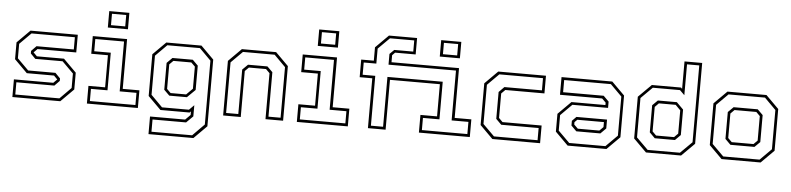

<svg xmlns="http://www.w3.org/2000/svg" viewBox="-51 -1040 6310 1531"><g transform="rotate(5 3103.5 -275.0)"><path d="M60 0V-141.5H375L405.5 -172V-169.5L376 -199.5H158L55 -302.5V-437L158 -540H536.5V-398.5H226.5L196 -368V-371L226.5 -340.5H443.5L546.5 -237.5V-103L443.5 0ZM81.5 -22H434.5L524.5 -113V-229L434 -319H215.5L176.5 -359V-379.5L216.5 -420.5H515V-518.5H168L77 -427.5V-311.5L167 -222H385.5L425.5 -181V-161L385.5 -120H81.5Z M770 -618.5V-750H931V-618.5ZM793.5 -639.5H907.5V-730.5H793.5ZM656.5 0V-141.5H790V-398.5H656.5V-540H931V-141.5H1064.5V0ZM678.5 -22H1043V-119.5H908.5V-518.5H678.5V-420.5H811V-119.5H678.5Z M1167 200V59H1448L1488.5 18.5V-10L1478.5 0H1245L1142 -103V-437L1245 -540H1526.5L1629.5 -437V97L1526.5 200ZM1189 179H1514.5L1608 84.5V-426.5L1516 -519H1255L1164 -427.5V-114.5L1256 -22H1471.5L1511 -61.5V28L1457.5 81H1189ZM1305.5 -120 1261.5 -163.5V-378.5L1304.5 -421.5H1467.5L1511 -378V-183.5L1446.5 -120ZM1314 -141.5H1438.5L1488.5 -191.5V-368.5L1457.5 -399H1314L1283.5 -368.5V-172Z M1747 0V-437L1850 -540H2124L2227 -437V0H2086V-368L2055.5 -398.5H1918.5L1888 -368V0ZM1769 -22H1866.5V-378L1909.5 -420.5H2065L2108 -378V-22H2205V-427L2114 -518.5H1860.5L1769 -427Z M2450.5 -618.5V-750H2611.5V-618.5ZM2474 -639.5H2588V-730.5H2474ZM2337 0V-141.5H2470.5V-398.5H2337V-540H2611.5V-141.5H2745V0ZM2359 -22H2723.5V-119.5H2589V-518.5H2359V-420.5H2491.5V-119.5H2359Z M2906 0V-399H2805V-540H2906V-647L3009 -750H3234V-618.5H3069.5L3047.5 -596V-540H3588V-141.5H3721.5V0H3314V-141.5H3447V-399H3047.5V0ZM2928 -21.5H3025.5V-420.5H3468V-119.5H3336V-22H3700V-119.5H3565.5V-518.5H3025.5V-604.5L3061 -639.5H3213V-729H3019L2928 -638.5V-518.5H2827V-420.5H2928ZM3427 -618.5V-750H3588V-618.5ZM3450.5 -639.5H3564.5V-730.5H3450.5Z M3902 0 3799 -103V-437L3902 -540H4284V-398.5H3971L3940.5 -368V-172L3971 -141.5H4284V0ZM3913 -22H4262V-119.5H3962.5L3919 -163V-378L3961.5 -421H4262V-518.5H3912.5L3821 -427V-113.5Z M4504.5 0 4401.5 -103V-245.5L4504.5 -348.5H4776.5V-368L4746 -398.5H4408.5V-540H4815L4918 -437V-103L4815 0ZM4563.5 -119.5 4521 -162V-200L4554.5 -234H4799.5V-163L4756 -119.5ZM4515 -22H4805L4897 -114V-427L4805.5 -518.5H4431.5V-421H4756.5L4799.5 -378V-327.5H4514L4423.5 -237V-113ZM4573.5 -141.5H4746L4776.5 -172V-212H4563.5L4542.5 -191V-172Z M5412.5 0H5131.5L5028 -103V-437L5131.5 -540H5364.5L5374.5 -530.5V-750H5516V-103ZM5353 -119H5191.5L5148 -162.5V-379.5L5190 -421H5342L5396.5 -366.5V-162.5ZM5344 -141.5 5374.5 -172V-358.5L5334.5 -399H5200L5169.5 -368V-172L5200 -141.5ZM5401.5 -21.5 5494.5 -113.5V-728.5H5396.5V-481.5L5358.5 -519H5141L5050 -428.5V-113.5L5143 -21.5Z M5736.5 0 5633.5 -103V-437L5736.5 -540H6049L6152 -437V-103L6049 0ZM5748 -22H6039L6130 -113V-427L6039 -518.5H5747L5655.5 -427V-114ZM5797 -119.5 5753.5 -163V-378L5796.5 -420.5H5989.5L6032.5 -378V-162L5989.5 -119.5ZM5805.5 -141.5H5980L6010.5 -172V-368L5980 -398.5H5805.5L5775 -368V-172Z"/></g></svg>

Font: Tourney ExtraLight
Style: Regular
Weight: 250
Designer: Tyler Finck
Foundry: Etcetera Type Co
Version: Version 1.015